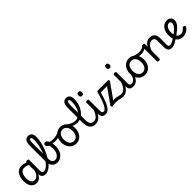

<svg xmlns="http://www.w3.org/2000/svg" viewBox="421 -2659 4440 4440"><g transform="rotate(-45 2641.0 -439.5)"><path d="M250 17Q195 17 153 -11Q111 -39 87 -94Q63 -149 63 -232Q63 -284 73 -328.5Q83 -373 101.5 -408.5Q120 -444 147.5 -468.5Q175 -493 210 -506Q245 -519 288 -519Q329 -519 371 -504Q413 -489 448 -462V-386Q408 -418 371 -429Q334 -440 298 -440Q271 -440 248 -432Q225 -424 207.5 -407.5Q190 -391 177.5 -366.5Q165 -342 158.5 -309.5Q152 -277 152 -235Q152 -183 164 -144Q176 -105 200.5 -84Q225 -63 264 -63Q301 -63 334 -87.5Q367 -112 393.5 -160.5Q420 -209 437 -282L454 -217Q436 -130 403.5 -78.5Q371 -27 331 -5Q291 17 250 17ZM540 17Q509 17 486 8.5Q463 0 447.5 -18.5Q432 -37 424 -65.5Q416 -94 416 -135V-487Q416 -501 427 -508Q438 -515 459 -515Q481 -515 491.5 -508.5Q502 -502 502 -488V-138Q502 -94 514 -76Q526 -58 559 -58Q569 -58 574 -46.5Q579 -35 577.5 -20.5Q576 -6 567 5.5Q558 17 540 17Z M540 17Q521 17 514.5 5.5Q508 -6 512 -20.5Q516 -35 528 -46.5Q540 -58 559 -58Q590 -58 621.5 -74.5Q653 -91 684 -121.5Q715 -152 744 -193.5Q773 -235 798 -285Q823 -335 844 -390.5Q865 -446 880.5 -505Q896 -564 904 -624Q912 -684 912 -740Q912 -759 925 -768.5Q938 -778 955 -778Q972 -778 985 -768.5Q998 -759 998 -740Q998 -694 990 -640.5Q982 -587 967.5 -531Q953 -475 932 -419Q911 -363 885 -309Q859 -255 828.5 -206.5Q798 -158 764.5 -117Q731 -76 693.5 -46Q656 -16 617.5 0.5Q579 17 540 17Z M925 19Q886 19 853.5 5.5Q821 -8 797 -34Q773 -60 759.5 -100Q746 -140 746 -192V-701Q746 -802 778 -850Q810 -898 876 -898Q917 -898 944 -880Q971 -862 984.5 -827.5Q998 -793 998 -740Q998 -721 985 -712Q972 -703 955 -703Q938 -703 925 -712Q912 -721 912 -740Q912 -768 908 -784.5Q904 -801 895.5 -809.5Q887 -818 874 -818Q860 -818 850.5 -807Q841 -796 836.5 -769Q832 -742 832 -695V-206Q832 -166 838.5 -138Q845 -110 858 -93.5Q871 -77 890 -69Q909 -61 935 -61Q958 -61 979 -71Q1000 -81 1018.5 -99Q1037 -117 1051 -143.5Q1065 -170 1072.5 -203Q1080 -236 1080 -275Q1080 -295 1078 -315Q1076 -335 1072.5 -355Q1069 -375 1063 -392Q1033 -409 1017 -426Q1001 -443 1001 -468Q1001 -487 1013 -503Q1025 -519 1051 -519Q1078 -519 1098.5 -497.5Q1119 -476 1133.5 -439.5Q1148 -403 1155.5 -359.5Q1163 -316 1163 -272Q1163 -229 1153.5 -187Q1144 -145 1125 -108Q1106 -71 1077 -42.5Q1048 -14 1010 2.5Q972 19 925 19Z M1242 -365Q1200 -365 1158 -374.5Q1116 -384 1077 -404Q1070 -408 1068.5 -419Q1067 -430 1069.5 -442Q1072 -454 1077 -461.5Q1082 -469 1088 -465Q1118 -449 1157 -440.5Q1196 -432 1239 -432Q1273 -432 1309.5 -438.5Q1346 -445 1379.5 -457Q1413 -469 1438 -487Q1445 -492 1451.5 -479Q1458 -466 1459 -449Q1460 -432 1452 -427Q1404 -396 1349 -380.5Q1294 -365 1242 -365Z M1545 19Q1478 19 1425.5 -15Q1373 -49 1343 -109.5Q1313 -170 1313 -250Q1313 -309 1330 -358Q1347 -407 1378.5 -443Q1410 -479 1452 -499Q1494 -519 1545 -519Q1612 -519 1664 -484.5Q1716 -450 1746 -389.5Q1776 -329 1776 -251Q1776 -204 1765 -163Q1754 -122 1733.5 -88.5Q1713 -55 1684.5 -31Q1656 -7 1620.5 6Q1585 19 1545 19ZM1545 -61Q1578 -61 1604 -74.5Q1630 -88 1649 -113Q1668 -138 1678 -173Q1688 -208 1688 -251Q1688 -308 1670.5 -350.5Q1653 -393 1621 -416Q1589 -439 1545 -439Q1513 -439 1486 -426Q1459 -413 1440 -387.5Q1421 -362 1411 -327.5Q1401 -293 1401 -250Q1401 -193 1419 -150.5Q1437 -108 1469 -84.5Q1501 -61 1545 -61Z M1902 -304Q1852 -304 1792.5 -325Q1733 -346 1664 -402Q1652 -412 1652 -423.5Q1652 -435 1659 -444.5Q1666 -454 1675.5 -458.5Q1685 -463 1691 -458Q1730 -428 1766 -408.5Q1802 -389 1836 -380Q1870 -371 1900 -371Q1930 -371 1956 -378Q1982 -385 2005.5 -398.5Q2029 -412 2048.5 -431.5Q2068 -451 2084.5 -476Q2101 -501 2113.5 -530Q2126 -559 2134.5 -592.5Q2143 -626 2147.5 -663Q2152 -700 2152 -740Q2152 -754 2165 -761.5Q2178 -769 2195 -769Q2212 -769 2225 -761.5Q2238 -754 2238 -740Q2238 -702 2232.5 -663Q2227 -624 2215 -586Q2203 -548 2186.5 -512.5Q2170 -477 2148 -445.5Q2126 -414 2100 -388Q2074 -362 2043 -343.5Q2012 -325 1976.5 -314.5Q1941 -304 1902 -304Z M2174 17Q2110 17 2068.5 -12.5Q2027 -42 2006.5 -96Q1986 -150 1986 -223V-701Q1986 -802 2018 -850Q2050 -898 2116 -898Q2157 -898 2184 -880Q2211 -862 2224.5 -827.5Q2238 -793 2238 -740Q2238 -721 2225 -712Q2212 -703 2195 -703Q2178 -703 2165 -712Q2152 -721 2152 -740Q2152 -768 2148 -784.5Q2144 -801 2135.5 -809.5Q2127 -818 2114 -818Q2100 -818 2090.5 -807Q2081 -796 2076.5 -769Q2072 -742 2072 -695V-226Q2072 -171 2084 -133Q2096 -95 2123 -76.5Q2150 -58 2193 -58Q2207 -58 2213.5 -46.5Q2220 -35 2218.5 -20.5Q2217 -6 2206 5.5Q2195 17 2174 17Z M2174 17Q2160 17 2153.5 5.5Q2147 -6 2148.5 -20.5Q2150 -35 2161 -46.5Q2172 -58 2193 -58Q2222 -58 2249 -71Q2276 -84 2300 -111Q2324 -138 2345 -179.5Q2366 -221 2385 -276Q2390 -291 2402 -290.5Q2414 -290 2423.5 -280.5Q2433 -271 2430 -259Q2410 -189 2384.5 -137Q2359 -85 2327.5 -51Q2296 -17 2258 0Q2220 17 2174 17Z M2500 17Q2470 17 2446.5 8.5Q2423 0 2407.5 -18.5Q2392 -37 2384 -65.5Q2376 -94 2376 -135V-489Q2376 -502 2386.5 -508.5Q2397 -515 2418 -515Q2440 -515 2451 -508.5Q2462 -502 2462 -489V-138Q2462 -94 2474 -76Q2486 -58 2519 -58Q2533 -58 2540 -46.5Q2547 -35 2545.5 -20.5Q2544 -6 2533 5.5Q2522 17 2500 17ZM2418 -669Q2390 -669 2376 -684.5Q2362 -700 2362 -731Q2362 -763 2376 -779Q2390 -795 2418 -795Q2446 -795 2459.5 -779Q2473 -763 2473 -731Q2475 -700 2460.5 -684.5Q2446 -669 2418 -669Z M2502 17Q2488 17 2483.5 5.5Q2479 -6 2482 -20.5Q2485 -35 2494 -46.5Q2503 -58 2517 -58Q2544 -58 2571 -88Q2598 -118 2624.5 -173.5Q2651 -229 2677.5 -308Q2704 -387 2732 -485Q2734 -491 2743.5 -492.5Q2753 -494 2764.5 -491.5Q2776 -489 2783.5 -483Q2791 -477 2789 -468Q2770 -394 2749 -323Q2728 -252 2703.5 -190.5Q2679 -129 2650 -82.5Q2621 -36 2584.5 -9.5Q2548 17 2502 17Z M3073 17Q3042 17 3011.5 9.5Q2981 2 2946.5 -5.5Q2912 -13 2866 -13Q2829 -13 2804 -10Q2779 -7 2764 -3.5Q2749 0 2739 0Q2731 0 2724.5 -8.5Q2718 -17 2716 -28.5Q2714 -40 2720 -49L2983 -420H2755Q2740 -420 2734 -429Q2728 -438 2728 -460Q2728 -483 2734 -491.5Q2740 -500 2755 -500H3087Q3100 -500 3107 -492Q3114 -484 3115 -472.5Q3116 -461 3109 -451L2849 -82Q2860 -85 2871 -86.5Q2882 -88 2897 -88Q2937 -88 2967 -80.5Q2997 -73 3027 -65.5Q3057 -58 3094 -58Q3107 -58 3113.5 -49Q3120 -40 3120 -22Q3120 -3 3108.5 7Q3097 17 3073 17Z M3076 17Q3062 17 3055.5 5.5Q3049 -6 3050.5 -20.5Q3052 -35 3063 -46.5Q3074 -58 3095 -58Q3124 -58 3151 -71Q3178 -84 3202 -111Q3226 -138 3247 -179.5Q3268 -221 3287 -276Q3292 -291 3304 -290.5Q3316 -290 3325.5 -280.5Q3335 -271 3332 -259Q3312 -189 3286.5 -137Q3261 -85 3229.5 -51Q3198 -17 3160 0Q3122 17 3076 17Z M3402 17Q3372 17 3348.5 8.5Q3325 0 3309.5 -18.5Q3294 -37 3286 -65.5Q3278 -94 3278 -135V-489Q3278 -502 3288.5 -508.5Q3299 -515 3320 -515Q3342 -515 3353 -508.5Q3364 -502 3364 -489V-138Q3364 -94 3376 -76Q3388 -58 3421 -58Q3435 -58 3442 -46.5Q3449 -35 3447.5 -20.5Q3446 -6 3435 5.5Q3424 17 3402 17ZM3320 -669Q3292 -669 3278 -684.5Q3264 -700 3264 -731Q3264 -763 3278 -779Q3292 -795 3320 -795Q3348 -795 3361.5 -779Q3375 -763 3375 -731Q3377 -700 3362.5 -684.5Q3348 -669 3320 -669Z M3401 17Q3387 17 3380.5 5.5Q3374 -6 3375.5 -20.5Q3377 -35 3388 -46.5Q3399 -58 3420 -58Q3447 -58 3469.5 -67Q3492 -76 3510.5 -95Q3529 -114 3542.5 -144Q3556 -174 3564 -215Q3567 -230 3580 -233.5Q3593 -237 3605 -232Q3617 -227 3615 -212Q3607 -153 3588.5 -109.5Q3570 -66 3542.5 -38.5Q3515 -11 3479.5 3Q3444 17 3401 17Z M3792 19Q3725 19 3672.5 -15Q3620 -49 3590 -109.5Q3560 -170 3560 -250Q3560 -309 3577 -358Q3594 -407 3625.5 -443Q3657 -479 3699 -499Q3741 -519 3792 -519Q3859 -519 3911 -484.5Q3963 -450 3993 -389.5Q4023 -329 4023 -251Q4023 -204 4012 -163Q4001 -122 3980.5 -88.5Q3960 -55 3931.5 -31Q3903 -7 3867.5 6Q3832 19 3792 19ZM3792 -61Q3825 -61 3851 -74.5Q3877 -88 3896 -113Q3915 -138 3925 -173Q3935 -208 3935 -251Q3935 -308 3917.5 -350.5Q3900 -393 3868 -416Q3836 -439 3792 -439Q3760 -439 3733 -426Q3706 -413 3687 -387.5Q3668 -362 3658 -327.5Q3648 -293 3648 -250Q3648 -193 3666 -150.5Q3684 -108 3716 -84.5Q3748 -61 3792 -61Z M4064 -381Q4020 -381 3974.5 -393.5Q3929 -406 3867 -440Q3854 -446 3852 -457.5Q3850 -469 3855 -479.5Q3860 -490 3869.5 -495Q3879 -500 3890 -494Q3933 -470 3975 -460Q4017 -450 4067 -450Q4098 -450 4126 -456Q4154 -462 4177.5 -474Q4201 -486 4216 -503Q4224 -511 4233 -507.5Q4242 -504 4249 -494.5Q4256 -485 4256.5 -473.5Q4257 -462 4248 -454Q4217 -427 4187.5 -411Q4158 -395 4128 -388Q4098 -381 4064 -381Z M4673 17Q4643 17 4619.5 8.5Q4596 0 4580.5 -18.5Q4565 -37 4557 -65.5Q4549 -94 4549 -135V-334Q4549 -368 4539.5 -391.5Q4530 -415 4510 -427Q4490 -439 4456 -439Q4432 -439 4407.5 -428.5Q4383 -418 4361.5 -396Q4340 -374 4321.5 -341.5Q4303 -309 4290 -264V-11Q4290 2 4279 8.5Q4268 15 4246 15Q4225 15 4214.5 8.5Q4204 2 4204 -11V-489Q4204 -502 4214.5 -508.5Q4225 -515 4246 -515Q4268 -515 4279 -508.5Q4290 -502 4290 -489V-397Q4305 -429 4325 -451.5Q4345 -474 4368 -489.5Q4391 -505 4416 -512Q4441 -519 4468 -519Q4517 -519 4554.5 -501.5Q4592 -484 4613.5 -445.5Q4635 -407 4635 -343V-138Q4635 -94 4647 -76Q4659 -58 4692 -58Q4706 -58 4713 -46.5Q4720 -35 4718.5 -20.5Q4717 -6 4706 5.5Q4695 17 4673 17Z M4673 17Q4659 17 4652.5 5.5Q4646 -6 4647.5 -20.5Q4649 -35 4660 -46.5Q4671 -58 4692 -58Q4712 -58 4739.5 -69Q4767 -80 4799.5 -100Q4832 -120 4867 -147Q4880 -158 4891.5 -154.5Q4903 -151 4909.5 -140Q4916 -129 4915.5 -115.5Q4915 -102 4903 -92Q4859 -58 4817 -33.5Q4775 -9 4738 4Q4701 17 4673 17Z M5041 18Q4964 18 4914.5 -17Q4865 -52 4841.5 -113.5Q4818 -175 4818 -255Q4818 -310 4833.5 -358Q4849 -406 4877.5 -442.5Q4906 -479 4946.5 -499Q4987 -519 5037 -519Q5075 -519 5104.5 -503.5Q5134 -488 5151 -460Q5168 -432 5168 -395Q5168 -361 5155 -328.5Q5142 -296 5114 -262Q5086 -228 5043 -191.5Q5000 -155 4941 -114L4872 -146Q4925 -183 4964 -215.5Q5003 -248 5028.5 -277.5Q5054 -307 5067 -334.5Q5080 -362 5080 -387Q5080 -414 5064.5 -426.5Q5049 -439 5025 -439Q5000 -439 4978.5 -425Q4957 -411 4940.5 -386Q4924 -361 4915 -328.5Q4906 -296 4906 -260Q4906 -194 4923.5 -149.5Q4941 -105 4971.5 -83Q5002 -61 5041 -61Q5068 -61 5090.5 -70Q5113 -79 5134.5 -96Q5156 -113 5176 -135Q5190 -150 5203 -149.5Q5216 -149 5230 -138Q5244 -127 5246.5 -115Q5249 -103 5240 -90Q5214 -51 5178.5 -27Q5143 -3 5106.5 7.5Q5070 18 5041 18Z"/></g></svg>

Font: Playwrite HR Lijeva
Style: Regular
Weight: 400
Designer: Veronika Burian, José Scaglione
Foundry: TypeTogether
Version: Version 1.002